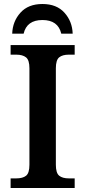

<svg xmlns="http://www.w3.org/2000/svg" viewBox="-20 -939 425 959"><path d="M33 -48H61Q94 -48 110.5 -61.5Q127 -75 127 -116V-598Q127 -639 110 -652.5Q93 -666 61 -666H33V-714H353V-666H324Q292 -666 275.5 -652.5Q259 -639 259 -598V-116Q259 -75 275.5 -61.5Q292 -48 324 -48H353V0H33ZM192 -919Q263 -919 302 -875.5Q341 -832 343 -771H286Q270 -839 192 -839Q114 -839 98 -771H41Q43 -832 82 -875.5Q121 -919 192 -919Z"/></svg>

Font: Noto Serif SemiBold
Style: Regular
Weight: 600
Designer: Monotype Design Team
Foundry: Monotype Imaging Inc.
Version: Version 1.001